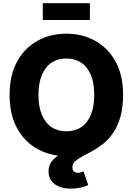

<svg xmlns="http://www.w3.org/2000/svg" viewBox="-20 -943 810 1172"><path d="M385.3 9.8Q287.1 9.8 208.5 -33.7Q129.9 -77.1 84.2 -160.6Q38.6 -244.1 38.6 -363.3Q38.6 -483.4 84.2 -566.9Q129.9 -650.4 208.5 -693.8Q287.1 -737.3 385.3 -737.3Q482.9 -737.3 561.3 -693.8Q639.6 -650.4 685.5 -566.9Q731.4 -483.4 731.4 -363.3Q731.4 -243.7 685.5 -160.2Q639.6 -76.7 561.3 -33.4Q482.9 9.8 385.3 9.8ZM385.3 -141.6Q438 -141.6 476.1 -167.2Q514.2 -192.9 534.7 -242.4Q555.2 -292 555.2 -363.3Q555.2 -435.5 534.7 -485.1Q514.2 -534.7 476.1 -560.3Q438 -585.9 385.3 -585.9Q332.5 -585.9 294.4 -560.3Q256.3 -534.7 235.6 -484.9Q214.8 -435.1 214.8 -363.3Q214.8 -292 235.6 -242.4Q256.3 -192.9 294.4 -167.2Q332.5 -141.6 385.3 -141.6ZM412.6 208.5Q350.6 208.5 313.5 180.7Q276.4 152.8 276.4 102.5Q276.4 64.5 298.6 38.3Q320.8 12.2 357.4 -7.6Q394 -27.3 438 -46.9Q481.9 -66.4 525.6 -90.8Q569.3 -115.2 606 -150.4Q642.6 -185.5 664.8 -237.3Q687 -289.1 687 -363.3H731Q731 -284.2 714.4 -227.5Q697.8 -170.9 670.2 -131.3Q642.6 -91.8 609.6 -65.4Q576.7 -39.1 543.7 -21Q510.7 -2.9 483.2 11.5Q455.6 25.9 438.7 41Q421.9 56.2 421.9 77.6Q421.9 93.8 430.4 102.8Q439 111.8 455.6 111.8Q464.8 111.8 473.4 109.1Q481.9 106.4 489.7 102.5L518.6 186.5Q499.5 196.3 470.5 202.4Q441.4 208.5 412.6 208.5ZM528.8 -923.3V-820.8H241.2V-923.3Z"/></svg>

Font: Inter 16pt ExtraBold
Style: Regular
Weight: 800
Version: Version 4.001;git-66647c0bb